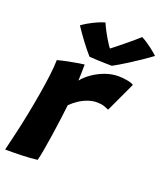

<svg xmlns="http://www.w3.org/2000/svg" viewBox="-144 -864 828 963"><g transform="rotate(20 270.0 -382.5)"><path d="M224 -448Q241.5 -470.5 270.5 -491Q299.5 -511.5 334.8 -524.5Q370 -537.5 407 -537.5Q430.5 -537.5 455 -532.8Q479.5 -528 488 -521L414 -362Q404.5 -366.5 388.5 -372Q372.5 -377.5 350 -377.5Q327 -377.5 303.2 -369.5Q279.5 -361.5 257.2 -347Q235 -332.5 216 -313.5Q213 -284 207 -239.5Q201 -195 194 -147.5Q187 -100 180 -61.2Q173 -22.5 168 -4.5Q132 0 85.5 1.5Q39 3 -3 2.5Q7.5 -40.5 20 -94.2Q32.5 -148 44 -206Q55.5 -264 65 -320.2Q74.5 -376.5 80.5 -425Q86.5 -473.5 87 -507.5Q112.5 -514.5 142.2 -520.5Q172 -526.5 195.5 -530.2Q219 -534 226 -534.5Q226 -517 225.5 -489.8Q225 -462.5 224 -448ZM450 -762.5Q462 -757 476.8 -747.2Q491.5 -737.5 505.8 -726.8Q520 -716 530 -707.2Q540 -698.5 543 -695.5Q518.5 -677.5 491 -658.8Q463.5 -640 437 -623.2Q410.5 -606.5 389.2 -593.8Q368 -581 356 -575Q339 -575 315.8 -575.8Q292.5 -576.5 270.8 -577.5Q249 -578.5 235.5 -579.5Q210.5 -608 186.5 -640Q162.5 -672 136.5 -711Q149 -720.5 169 -732Q189 -743.5 211.2 -753.5Q233.5 -763.5 252 -768.5Q260 -749.5 270 -730.5Q280 -711.5 289.8 -695Q299.5 -678.5 307.8 -666.5Q316 -654.5 321 -649.5H313Q321.5 -655.5 343.8 -673.5Q366 -691.5 394.8 -715Q423.5 -738.5 450 -762.5Z"/></g></svg>

Font: Grandstander Thin
Style: Bold Italic
Weight: 700
Italic angle: -15°
Version: Version 1.200